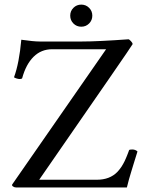

<svg xmlns="http://www.w3.org/2000/svg" viewBox="-20 -829 658 849"><path d="M304.7 -725.1Q290.5 -739.3 290.5 -759.8Q290.5 -780.3 304.7 -794.4Q318.8 -808.6 339.4 -808.6Q359.9 -808.6 374 -794.4Q388.2 -780.3 388.2 -759.8Q388.2 -739.3 374 -725.1Q359.9 -710.9 339.4 -710.9Q318.8 -710.9 304.7 -725.1ZM210.9 -611.3Q162.1 -611.3 128.4 -577.9Q94.7 -544.4 78.1 -483.4Q75.7 -479.5 67.4 -479.5Q61 -479.5 52.7 -482.2Q44.4 -484.9 42 -487.3Q64.9 -549.8 74.2 -653.3Q128.9 -645.5 154.3 -645.5H343.8Q412.1 -645.5 548.8 -655.3Q552.2 -654.3 559.3 -646.7Q566.4 -639.2 566.4 -633.8Q565.4 -630.4 461.9 -480.5Q358.4 -331.1 255.9 -182.6L153.3 -34.2H408.2Q465.3 -34.2 499 -68.8Q503.9 -74.2 508.8 -80.3Q513.7 -86.4 517.1 -91.6Q520.5 -96.7 524.9 -104.7Q529.3 -112.8 531.2 -116.7Q533.2 -120.6 537.1 -129.9Q541 -139.2 542 -141.6Q543 -144 546.9 -154.3Q550.8 -164.6 550.8 -165Q552.2 -168 564.5 -168Q579.1 -168 587.9 -159.2Q581.1 -137.2 572.5 -109.6Q564 -82 559.8 -68.1Q555.7 -54.2 550.3 -35.9Q544.9 -17.6 541 0H51.8Q43.5 0 37.4 -4.6Q31.2 -9.3 34.2 -13.7L449.2 -611.3Z"/></svg>

Font: Amiri
Style: Regular
Weight: 400
Designer: Khaled Hosny
Version: Version 000.108